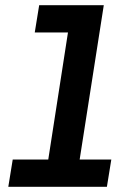

<svg xmlns="http://www.w3.org/2000/svg" viewBox="-20 -720 509 740"><path d="M12 0 29 -105H166L242 -595H114L131 -700H380L287 -105H409L392 0Z"/></svg>

Font: MuseoModerno Medium
Style: Italic
Weight: 500
Italic angle: -9°
Designer: Pablo Cosgaya, Héctor Gatti, Marcela Romero, and the Authors of The MuseoModerno Project.
Foundry: Omnibus-Type Team
Version: Version 1.003